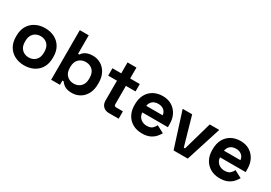

<svg xmlns="http://www.w3.org/2000/svg" viewBox="18 -1516 3309 2346"><g transform="rotate(30 1673.0 -343.0)"><path d="M306 14Q232 14 173 -16Q114 -46 80 -103Q46 -160 46 -240V-256Q46 -336 80 -393Q114 -450 173 -480Q232 -510 306 -510Q380 -510 439 -480Q498 -450 532 -393Q566 -336 566 -256V-240Q566 -160 532 -103Q498 -46 439 -16Q380 14 306 14ZM306 -98Q364 -98 402 -135.5Q440 -173 440 -243V-253Q440 -323 402.5 -360.5Q365 -398 306 -398Q248 -398 210 -360.5Q172 -323 172 -253V-243Q172 -173 210 -135.5Q248 -98 306 -98Z M980 14Q913 14 877 -9Q841 -32 824 -60H806V0H682V-700H808V-439H826Q837 -457 855.5 -473Q874 -489 904.5 -499.5Q935 -510 980 -510Q1040 -510 1091 -480.5Q1142 -451 1173 -394Q1204 -337 1204 -256V-240Q1204 -159 1173 -102Q1142 -45 1091 -15.5Q1040 14 980 14ZM942 -96Q1000 -96 1039 -133.5Q1078 -171 1078 -243V-253Q1078 -325 1039.5 -362.5Q1001 -400 942 -400Q884 -400 845 -362.5Q806 -325 806 -253V-243Q806 -171 845 -133.5Q884 -96 942 -96Z M1634 0H1494Q1445 0 1414.5 -30.5Q1384 -61 1384 -112V-392H1260V-496H1384V-650H1510V-496H1646V-392H1510V-134Q1510 -104 1538 -104H1634Z M1968 14Q1894 14 1837.5 -17.5Q1781 -49 1749.5 -106.5Q1718 -164 1718 -242V-254Q1718 -332 1749 -389.5Q1780 -447 1836 -478.5Q1892 -510 1966 -510Q2039 -510 2093 -477.5Q2147 -445 2177 -387.5Q2207 -330 2207 -254V-211H1846Q1848 -160 1884 -128Q1920 -96 1972 -96Q2025 -96 2050 -119Q2075 -142 2088 -170L2191 -116Q2177 -90 2150.5 -59.5Q2124 -29 2080 -7.5Q2036 14 1968 14ZM1847 -305H2079Q2075 -348 2044.5 -374Q2014 -400 1965 -400Q1914 -400 1884 -374Q1854 -348 1847 -305Z M2609 0H2409L2251 -496H2385L2500 -92H2518L2633 -496H2767Z M3065 14Q2991 14 2934.5 -17.5Q2878 -49 2846.5 -106.5Q2815 -164 2815 -242V-254Q2815 -332 2846 -389.5Q2877 -447 2933 -478.5Q2989 -510 3063 -510Q3136 -510 3190 -477.5Q3244 -445 3274 -387.5Q3304 -330 3304 -254V-211H2943Q2945 -160 2981 -128Q3017 -96 3069 -96Q3122 -96 3147 -119Q3172 -142 3185 -170L3288 -116Q3274 -90 3247.5 -59.5Q3221 -29 3177 -7.5Q3133 14 3065 14ZM2944 -305H3176Q3172 -348 3141.5 -374Q3111 -400 3062 -400Q3011 -400 2981 -374Q2951 -348 2944 -305Z"/></g></svg>

Font: Space Grotesk Variable Light
Style: Regular
Weight: 300
Designer: Florian Karsten
Foundry: Florian Karsten
Version: Version 2.000